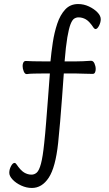

<svg xmlns="http://www.w3.org/2000/svg" viewBox="-20 -746 540 951"><path d="M431 -445Q442 -445 448 -431.5Q454 -418 454 -404Q454 -394 450.5 -387Q447 -380 439 -380Q416 -380 395 -381Q374 -382 358 -382H296Q292 -326 287.5 -264.5Q283 -203 278 -144.5Q273 -86 268 -38Q255 83 221.5 134Q188 185 138 185Q111 185 85 173Q59 161 42.5 143.5Q26 126 26 110Q26 93 34.5 77Q43 61 52 61Q57 61 61 67Q82 98 99.5 108.5Q117 119 136 119Q151 119 162.5 108.5Q174 98 183 64.5Q192 31 199 -37Q204 -82 208.5 -140.5Q213 -199 218 -262Q223 -325 227 -382H189Q171 -382 148 -381.5Q125 -381 113 -379H112Q103 -379 97.5 -392.5Q92 -406 92 -419Q92 -430 96 -437Q100 -444 108 -444Q123 -443 144.5 -442.5Q166 -442 190 -442H230Q234 -486 241.5 -535.5Q249 -585 263.5 -628.5Q278 -672 303 -699Q328 -726 367 -726Q395 -726 420.5 -714Q446 -702 462.5 -685Q479 -668 479 -651Q479 -635 470.5 -618.5Q462 -602 453 -602Q449 -602 444 -608Q423 -640 405.5 -650Q388 -660 369 -660Q358 -660 348 -654Q338 -648 329.5 -626.5Q321 -605 313.5 -561Q306 -517 300 -442H359Q388 -442 430 -445Z"/></svg>

Font: QiushuiShotai
Style: Regular
Weight: 600
Designer: Fontworks Inc.
Foundry: Fontworks Inc.
Version: Version 1.250